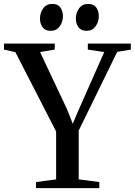

<svg xmlns="http://www.w3.org/2000/svg" viewBox="-36 -967 692 987"><path d="M252.5 -45V-291L43 -699L-15.5 -712V-743H245.5V-712L170 -699.5L309 -404.5L338 -331L368.5 -402.5L500 -699.5L415.5 -712V-743H636.5V-712L566.5 -700.5L368.5 -295.5V-45L474.5 -31V0H149V-31ZM224 -808.5Q196.5 -808.5 183 -826.8Q169.5 -845 169.5 -871.5Q169.5 -901.5 186.2 -924.2Q203 -947 232 -947H233Q260.5 -947 274 -928.8Q287.5 -910.5 287.5 -883.5Q287.5 -854.5 270.8 -831.5Q254 -808.5 225 -808.5ZM408.5 -808.5Q381 -808.5 367.5 -826.8Q354 -845 354 -871.5Q354 -901.5 370.8 -924.2Q387.5 -947 416.5 -947H417.5Q445 -947 458.5 -928.8Q472 -910.5 472 -883.5Q472 -854.5 455.2 -831.5Q438.5 -808.5 409.5 -808.5Z"/></svg>

Font: Merriweather 96pt Medium
Style: Regular
Weight: 500
Version: Version 2.100